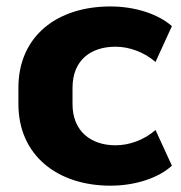

<svg xmlns="http://www.w3.org/2000/svg" viewBox="-20 -570 566 601"><path d="M325.7 11.2C397.9 11.2 472.2 -9.8 518.1 -51.3L466.8 -163.1C430.7 -131.3 383.8 -115.2 341.8 -115.2C264.6 -115.2 207 -159.2 207 -244.1V-294.9C207 -381.8 264.2 -423.8 341.8 -423.8C384.8 -423.8 431.6 -406.7 466.8 -376L518.1 -488.3C473.1 -527.3 401.4 -549.8 325.2 -549.8C161.1 -549.8 37.6 -459 37.6 -294.9V-244.6C37.6 -82.5 161.1 11.2 325.7 11.2Z"/></svg>

Font: Winston ExtraBold
Style: Regular
Weight: 800
Designer: Vernon Adams, Kim Jin-seong, David Berlow, Cristiano Sobral
Foundry: The Winston Project Authors
Version: Version 3.004